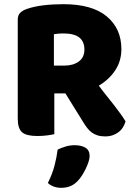

<svg xmlns="http://www.w3.org/2000/svg" viewBox="-20 -643 649 919"><path d="M561 -408Q561 -351 531.5 -306.5Q502 -262 453 -233Q472 -207 491.5 -183Q511 -159 528 -137Q545 -115 558.5 -96Q572 -77 581 -62Q571 -27 544.5 -8.5Q518 10 485 10Q463 10 447 5Q431 0 419 -9Q407 -18 397 -31Q387 -44 378 -59L293 -196H240V-1Q229 2 206 5Q183 8 159 8Q106 8 85.5 -10Q65 -28 65 -75V-549Q65 -570 76.5 -581.5Q88 -593 108 -600Q142 -612 187 -617.5Q232 -623 283 -623Q421 -623 491 -564.5Q561 -506 561 -408ZM288 -329Q330 -329 357 -348.5Q384 -368 384 -406Q384 -444 359.5 -463.5Q335 -483 282 -483Q270 -483 259.5 -482Q249 -481 238 -479V-329ZM352 223Q335 241 315.5 248.5Q296 256 273 256Q235 256 209 233Q230 191 240.5 151.5Q251 112 256 73Q272 65 293.5 58.5Q315 52 337 52Q369 52 389 64Q409 76 409 104Q409 116 403.5 132.5Q398 149 390 165.5Q382 182 372 197.5Q362 213 352 223Z"/></svg>

Font: Baloo Chettan 2 ExtraBold
Style: Regular
Weight: 800
Designer: Maithili Shingre, Unnati Kotecha and Ek Type
Foundry: Ek Type
Version: Version 1.640;hotconv 1.0.111;makeotfexe 2.5.65597; ttfautoh